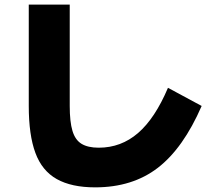

<svg xmlns="http://www.w3.org/2000/svg" viewBox="-20 -792 920 823"><path d="M103.3 -337.8V-772.2H278.9V-337.8Q278.9 -270 290.6 -231.1Q302.2 -192.2 329.4 -175.6Q356.7 -158.9 403.3 -158.9Q498.9 -158.9 571.7 -221.7Q644.4 -284.4 700 -415.6L844.4 -337.8Q765.6 -156.7 656.7 -72.8Q547.8 11.1 387.8 11.1Q286.7 11.1 223.3 -24.4Q160 -60 131.7 -136.7Q103.3 -213.3 103.3 -337.8Z"/></svg>

Font: Paperlogy 9 Black
Style: Regular
Weight: 900
Designer: redesigned by Lee Juim, glyphs from Gmarket Sans & Montserrat
Foundry: PT&
Version: Version 1.001